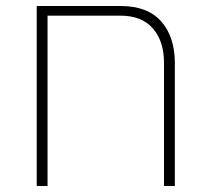

<svg xmlns="http://www.w3.org/2000/svg" viewBox="-20 -618 696 638"><path d="M102 -598H382Q470 -598 515.5 -547Q561 -496 561 -408V0H525V-409Q525 -481 488 -523.5Q451 -566 380 -566H138V0H102Z"/></svg>

Font: IBM Plex Sans Hebrew ExtraLight
Style: Regular
Weight: 200
Designer: Mike Abbink, Paul van der Laan, Pieter van Rosmalen, Yanek Iontef
Foundry: Bold Monday
Version: Version 1.2